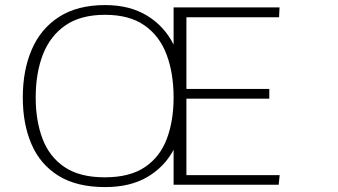

<svg xmlns="http://www.w3.org/2000/svg" viewBox="-20 -740 1352 769"><path d="M400.9 9.3Q287.1 9.3 214.1 -36.1Q141.1 -81.5 106.2 -162.4Q71.3 -243.2 71.3 -349.1Q71.3 -459.5 107.7 -542.7Q144 -626 217.3 -672.9Q290.5 -719.7 401.4 -719.7Q499.5 -719.7 568.8 -677.5Q638.2 -635.3 675.3 -561.5V-710.4H1099.6L1097.7 -670.9H726.6V-383.8H1058.6V-344.7H726.6V-38.6H1100.1L1096.2 0H675.3V-140.1Q638.7 -71.3 570.1 -31Q501.5 9.3 400.9 9.3ZM399.4 -29.8Q500 -29.8 560.5 -70.8Q621.1 -111.8 648.2 -184.1Q675.3 -256.3 675.3 -349.1Q675.3 -446.8 647.2 -521.5Q619.1 -596.2 558.6 -638.4Q498 -680.7 400.9 -680.7Q303.7 -680.7 242.4 -638.7Q181.2 -596.7 152.1 -522.2Q123 -447.8 123 -349.1Q123 -256.3 150.4 -184.1Q177.7 -111.8 238.5 -70.8Q299.3 -29.8 399.4 -29.8Z"/></svg>

Font: Comme Thin
Style: Regular
Weight: 250
Version: Version 1.000;gftools[0.9.27]